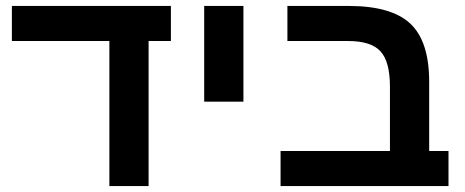

<svg xmlns="http://www.w3.org/2000/svg" viewBox="-20 -626 1564 646"><path d="M480 -488V0H348V-488H20V-606H555V-488Z M667 -284V-606H799V-284Z M1151 -488H947V-606H1153Q1297 -606 1360.5 -546.5Q1424 -487 1424 -351V-118H1489V0H924V-118H1292V-334Q1292 -419 1260 -453.5Q1228 -488 1151 -488Z"/></svg>

Font: Libra Sans
Style: Bold
Weight: 700
Foundry: Context Ltd
Version: Version 1.000